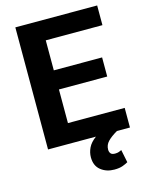

<svg xmlns="http://www.w3.org/2000/svg" viewBox="-134 -793 829 1080"><g transform="rotate(-15 281.0 -252.5)"><path d="M540.5 -114.3V0H464.8Q428.2 21 408.9 41.3Q389.6 61.5 389.6 88.4Q389.6 102.1 396.7 111.1Q403.8 120.1 421.9 120.1Q435.5 120.1 444.8 116.7Q454.1 113.3 460.4 109.9L475.6 184.6Q463.4 191.9 444.1 199Q424.8 206.1 395.5 206.1Q349.1 206.1 316.9 180.4Q284.7 154.8 284.7 105.5Q284.7 77.6 297.4 50.8Q310.1 23.9 342.3 0H63.5V-710.9H540V-596.2H210V-421.4H491.2V-310.1H210V-114.3Z"/></g></svg>

Font: Vazirmatn FD
Style: Bold
Weight: 700
Designer: Saber Rastikerdar
Foundry: Saber Rastikerdar
Version: Version 33.001